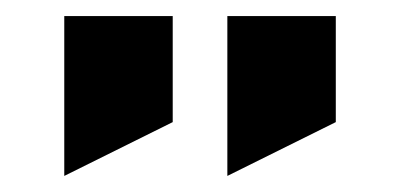

<svg xmlns="http://www.w3.org/2000/svg" viewBox="-20 -763 498 239"><path d="M195 -743V-611L60 -544V-743ZM398 -743V-611L263 -544V-743Z"/></svg>

Font: Aneo
Style: Regular
Weight: 400
Designer: Anastasios Pappas
Foundry: Anastasios Pappas
Version: Version 1.000